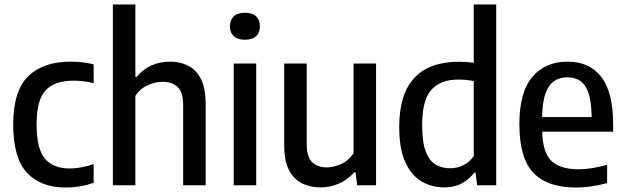

<svg xmlns="http://www.w3.org/2000/svg" viewBox="-20 -828 2792 858"><path d="M275 10Q161.5 10 100.2 -56.2Q39 -122.5 39 -271.5Q39 -422 106 -487.2Q173 -552.5 295 -552.5Q321.5 -552.5 347.8 -549.5Q374 -546.5 398.5 -540.5V-456.5Q375 -462.5 352.2 -465Q329.5 -467.5 309.5 -467.5Q224.5 -467.5 184 -424.8Q143.5 -382 143.5 -273.5Q143.5 -161.5 181.2 -118.2Q219 -75 292.5 -75Q338.5 -75 398.5 -94.5V-11Q339 10 275 10Z M484.5 0V-808H585V-484.5H590.5Q647.5 -552.5 740.5 -552.5Q785 -552.5 821 -534.2Q857 -516 878 -474.8Q899 -433.5 899 -363V0H798.5V-357.5Q798.5 -417 773.2 -439.8Q748 -462.5 706.5 -462.5Q676.5 -462.5 642.2 -448.2Q608 -434 585 -399.5V0Z M1024.5 0V-544H1125V0ZM1074.5 -650.5Q1041.5 -650.5 1024.5 -666.2Q1007.5 -682 1007.5 -710Q1007.5 -738.5 1024.5 -754.8Q1041.5 -771 1074.5 -771Q1107.5 -771 1124.5 -754.8Q1141.5 -738.5 1141.5 -710Q1141.5 -682 1124.5 -666.2Q1107.5 -650.5 1074.5 -650.5Z M1412.5 9.5Q1366 9.5 1329.2 -8.8Q1292.5 -27 1271.2 -68.2Q1250 -109.5 1250 -179.5V-544H1350.5V-185Q1350.5 -125.5 1375.5 -102.8Q1400.5 -80 1440.5 -80Q1469 -80 1503 -94.5Q1537 -109 1560 -143V-544H1660.5V0H1576L1569 -58H1563.5Q1533 -24.5 1494.2 -7.5Q1455.5 9.5 1412.5 9.5Z M1965 9.5Q1910.5 9.5 1864.8 -16.8Q1819 -43 1791.5 -102.5Q1764 -162 1764 -261Q1764 -552 2031.5 -552Q2048 -552 2065 -550.8Q2082 -549.5 2097 -547.5V-808H2197.5V0H2112L2105 -57H2099.5Q2079 -28 2044.8 -9.2Q2010.5 9.5 1965 9.5ZM1992 -76Q2021.5 -76 2050 -89.5Q2078.5 -103 2097 -131V-465.5Q2064.5 -472.5 2028 -472.5Q1948.5 -472.5 1907.5 -426.5Q1866.5 -380.5 1866.5 -270Q1866.5 -192.5 1882.8 -150.5Q1899 -108.5 1927.2 -92.2Q1955.5 -76 1992 -76Z M2554.5 10Q2426.5 10 2363.8 -55.5Q2301 -121 2301 -272.5Q2301 -416.5 2359 -484.5Q2417 -552.5 2516.5 -552.5Q2614 -552.5 2667 -484.5Q2720 -416.5 2720 -270V-239.5H2403Q2405.5 -145.5 2444.5 -108.5Q2483.5 -71.5 2566.5 -71.5Q2621.5 -71.5 2693 -91.5V-10Q2655 0.5 2621.5 5.2Q2588 10 2554.5 10ZM2516 -482.5Q2482.5 -482.5 2457.5 -466.5Q2432.5 -450.5 2418.2 -411.8Q2404 -373 2402.5 -305H2624Q2623 -373 2610 -411.8Q2597 -450.5 2573 -466.5Q2549 -482.5 2516 -482.5Z"/></svg>

Font: Encode Sans SemiCondensed SemiCondensed Medium
Style: Regular
Weight: 500
Width: 4
Designer: Multiple Designers
Foundry: Impallari Type
Version: Version 3.000; ttfautohint (v1.8.3) -l 8 -r 50 -G 200 -x 14 